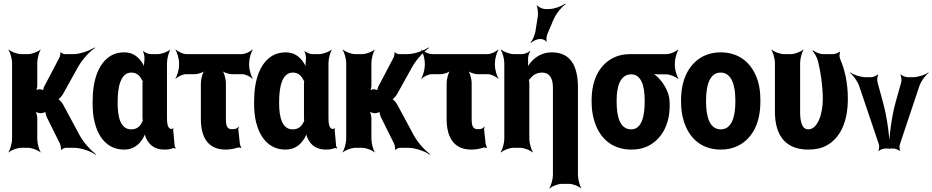

<svg xmlns="http://www.w3.org/2000/svg" viewBox="-20 -833 5253 1082"><path d="M244 -172 318 -23C322 -15 325 5 323 10L326 12C328 7 343 0 350 0H398C438 0 493 20 519 39L520 35C494 17 450 -30 427 -74L335 -245C329 -256 312 -276 304 -276V-272C312 -272 329 -292 335 -303L420 -456C444 -499 487 -544 514 -562L513 -566C486 -548 433 -528 393 -528H345C339 -528 324 -534 322 -540L320 -538C322 -532 318 -513 314 -507L230 -347C227 -342 222 -325 224 -320L226 -322C224 -327 209 -330 204 -330C196 -330 182 -326 178 -321L181 -318C186 -323 190 -341 190 -351V-478C190 -502 200 -539 209 -552L208 -554C196 -542 161 -528 138 -528H99C76 -528 41 -542 29 -554L28 -552C37 -539 48 -502 48 -478V-50C48 -26 37 11 28 24L29 26C41 14 76 0 99 0H138C161 0 196 14 208 26L209 24C200 11 190 -26 190 -50V-167C190 -180 184 -204 177 -211L174 -208C180 -201 199 -195 210 -195H211C218 -195 237 -200 239 -205L236 -207C234 -202 240 -180 244 -172Z M945 -107 947 -104 944 -106C924 -109 921 -140 921 -171V-478C921 -502 931 -539 940 -552L939 -554C927 -542 891 -528 868 -528H830C817 -528 795 -537 788 -545L786 -542C791 -535 796 -510 794 -497C792 -482 790 -458 793 -446L797 -447C794 -457 785 -475 777 -486C755 -516 726 -538 680 -538C651 -538 624 -531 603 -518C534 -475 502 -382 502 -260V-250C502 -212 505 -177 513 -145C534 -59 586 10 679 10C728 10 760 -14 782 -48C790 -59 798 -77 799 -87H795C794 -77 801 -58 807 -47C826 -11 858 10 907 10C926 10 940 8 954 2C958 1 965 2 968 4L970 0C968 -1 964 -8 964 -13L956 -102C955 -105 957 -108 958 -110L956 -112C955 -111 954 -107 952 -107ZM783 -360V-171C783 -165 784 -159 784 -153C784 -153 784 -149 785 -149V-153C784 -153 783 -149 783 -149C770 -121 752 -104 719 -104C660 -104 643 -172 643 -250V-260C643 -341 659 -424 720 -424C749 -424 767 -408 779 -384C780 -382 785 -373 786 -374L785 -378C784 -377 783 -363 783 -360Z M1286 -105C1260 -105 1253 -125 1253 -160V-365C1253 -389 1242 -429 1229 -441L1227 -439C1236 -426 1267 -415 1286 -415H1344C1363 -415 1392 -401 1402 -389L1404 -391C1395 -404 1384 -441 1384 -465V-478C1384 -502 1395 -539 1404 -552L1402 -554C1391 -542 1362 -528 1342 -528H1031C1011 -528 982 -542 971 -554L969 -552C978 -539 989 -502 989 -478V-465C989 -441 978 -404 969 -391L971 -389C981 -401 1010 -415 1029 -415H1078C1097 -415 1129 -426 1138 -439L1136 -441C1123 -429 1112 -389 1112 -365V-162C1112 -52 1158 10 1251 10C1279 10 1299 5 1319 -1C1325 -3 1335 -1 1339 1L1340 -2C1337 -5 1333 -14 1332 -21L1323 -104C1323 -109 1325 -115 1326 -117L1324 -120C1317 -107 1304 -105 1286 -105Z M1855 -107 1857 -104 1854 -106C1834 -109 1831 -140 1831 -171V-478C1831 -502 1841 -539 1850 -552L1849 -554C1837 -542 1801 -528 1778 -528H1740C1727 -528 1705 -537 1698 -545L1696 -542C1701 -535 1706 -510 1704 -497C1702 -482 1700 -458 1703 -446L1707 -447C1704 -457 1695 -475 1687 -486C1665 -516 1636 -538 1590 -538C1561 -538 1534 -531 1513 -518C1444 -475 1412 -382 1412 -260V-250C1412 -212 1415 -177 1423 -145C1444 -59 1496 10 1589 10C1638 10 1670 -14 1692 -48C1700 -59 1708 -77 1709 -87H1705C1704 -77 1711 -58 1717 -47C1736 -11 1768 10 1817 10C1836 10 1850 8 1864 2C1868 1 1875 2 1878 4L1880 0C1878 -1 1874 -8 1874 -13L1866 -102C1865 -105 1867 -108 1868 -110L1866 -112C1865 -111 1864 -107 1862 -107ZM1693 -360V-171C1693 -165 1694 -159 1694 -153C1694 -153 1694 -149 1695 -149V-153C1694 -153 1693 -149 1693 -149C1680 -121 1662 -104 1629 -104C1570 -104 1553 -172 1553 -250V-260C1553 -341 1569 -424 1630 -424C1659 -424 1677 -408 1689 -384C1690 -382 1695 -373 1696 -374L1695 -378C1694 -377 1693 -363 1693 -360Z M2127 -172 2201 -23C2205 -15 2208 5 2206 10L2209 12C2211 7 2226 0 2233 0H2281C2321 0 2376 20 2402 39L2403 35C2377 17 2333 -30 2310 -74L2218 -245C2212 -256 2195 -276 2187 -276V-272C2195 -272 2212 -292 2218 -303L2303 -456C2327 -499 2370 -544 2397 -562L2396 -566C2369 -548 2316 -528 2276 -528H2228C2222 -528 2207 -534 2205 -540L2203 -538C2205 -532 2201 -513 2197 -507L2113 -347C2110 -342 2105 -325 2107 -320L2109 -322C2107 -327 2092 -330 2087 -330C2079 -330 2065 -326 2061 -321L2064 -318C2069 -323 2073 -341 2073 -351V-478C2073 -502 2083 -539 2092 -552L2091 -554C2079 -542 2044 -528 2021 -528H1982C1959 -528 1924 -542 1912 -554L1911 -552C1920 -539 1931 -502 1931 -478V-50C1931 -26 1920 11 1911 24L1912 26C1924 14 1959 0 1982 0H2021C2044 0 2079 14 2091 26L2092 24C2083 11 2073 -26 2073 -50V-167C2073 -180 2067 -204 2060 -211L2057 -208C2063 -201 2082 -195 2093 -195H2094C2101 -195 2120 -200 2122 -205L2119 -207C2117 -202 2123 -180 2127 -172Z M2671 -105C2645 -105 2638 -125 2638 -160V-365C2638 -389 2627 -429 2614 -441L2612 -439C2621 -426 2652 -415 2671 -415H2729C2748 -415 2777 -401 2787 -389L2789 -391C2780 -404 2769 -441 2769 -465V-478C2769 -502 2780 -539 2789 -552L2787 -554C2776 -542 2747 -528 2727 -528H2416C2396 -528 2367 -542 2356 -554L2354 -552C2363 -539 2374 -502 2374 -478V-465C2374 -441 2363 -404 2354 -391L2356 -389C2366 -401 2395 -415 2414 -415H2463C2482 -415 2514 -426 2523 -439L2521 -441C2508 -429 2497 -389 2497 -365V-162C2497 -52 2543 10 2636 10C2664 10 2684 5 2704 -1C2710 -3 2720 -1 2724 1L2725 -2C2722 -5 2718 -14 2717 -21L2708 -104C2708 -109 2710 -115 2711 -117L2709 -120C2702 -107 2689 -105 2671 -105Z M3035 -424C3076 -424 3096 -394 3096 -338V153C3096 177 3085 214 3076 227L3078 229C3090 217 3124 203 3147 203H3186C3209 203 3243 217 3255 229L3256 227C3247 214 3237 177 3237 153V-338C3237 -463 3195 -538 3089 -538C3039 -538 3000 -515 2973 -484C2963 -473 2951 -456 2947 -445L2951 -443C2955 -454 2957 -474 2956 -489V-496C2954 -510 2961 -535 2968 -543L2966 -546C2958 -537 2935 -528 2921 -528H2875C2852 -528 2816 -542 2804 -554L2802 -552C2811 -539 2822 -502 2822 -478V-50C2822 -26 2811 11 2802 24L2804 26C2816 14 2850 0 2873 0H2912C2935 0 2969 14 2981 26L2983 24C2974 11 2963 -26 2963 -50V-362C2963 -366 2962 -383 2959 -385L2957 -382C2959 -380 2966 -387 2968 -390C2983 -410 3005 -424 3035 -424ZM3011 -742 2997 -654C2993 -633 2980 -604 2970 -594L2972 -591C2982 -601 3005 -613 3022 -613H3029C3038 -613 3056 -605 3059 -598L3062 -600C3057 -607 3060 -631 3065 -642L3100 -724C3114 -757 3146 -795 3167 -809L3165 -813C3146 -798 3103 -782 3073 -782H3052C3038 -782 3014 -793 3007 -803L3004 -801C3010 -791 3013 -759 3011 -742Z M3783 -464V-478C3783 -502 3794 -539 3803 -552L3801 -554C3790 -542 3757 -528 3736 -528H3533C3498 -528 3467 -522 3440 -509C3363 -472 3314 -390 3314 -269V-259C3314 -220 3319 -185 3329 -152C3357 -58 3426 10 3538 10C3573 10 3603 4 3630 -9C3703 -45 3754 -123 3754 -239V-249C3754 -266 3752 -282 3748 -297C3736 -337 3714 -371 3687 -398C3677 -407 3662 -420 3653 -424L3651 -420C3659 -416 3675 -414 3688 -414H3734C3756 -414 3789 -400 3801 -388L3803 -390C3794 -403 3783 -440 3783 -464ZM3537 -414C3595 -414 3613 -346 3613 -269V-259C3613 -180 3597 -104 3537 -104C3474 -104 3455 -175 3455 -259V-269C3455 -349 3477 -414 3537 -414Z M3818 -269V-259C3818 -220 3823 -185 3833 -152C3861 -58 3930 10 4042 10C4078 10 4110 3 4138 -11C4216 -49 4265 -134 4265 -259V-269C4265 -308 4261 -343 4251 -376C4222 -470 4153 -538 4041 -538C4005 -538 3975 -531 3947 -518C3868 -479 3818 -394 3818 -269ZM4124 -269V-259C4124 -176 4104 -104 4042 -104C3979 -104 3959 -175 3959 -259V-269C3959 -351 3979 -424 4041 -424C4103 -424 4124 -352 4124 -269Z M4535 10C4574 10 4608 3 4636 -12C4716 -54 4758 -148 4758 -276C4758 -365 4741 -440 4714 -502C4710 -512 4710 -533 4715 -540L4712 -542C4707 -536 4685 -528 4675 -528H4618C4598 -528 4573 -540 4561 -550L4559 -546C4569 -536 4585 -509 4590 -488C4605 -424 4616 -354 4617 -276C4617 -231 4609 -188 4596 -159C4584 -131 4565 -104 4535 -104C4498 -104 4489 -151 4489 -203V-478C4489 -502 4499 -539 4508 -552L4507 -554C4495 -542 4460 -528 4437 -528H4398C4375 -528 4340 -542 4328 -554L4327 -552C4336 -539 4347 -502 4347 -478V-204C4347 -65 4411 10 4535 10Z M4955 -260 4925 -370C4922 -381 4924 -404 4929 -411L4926 -414C4921 -406 4900 -398 4889 -398H4858C4829 -398 4789 -412 4772 -425L4770 -422C4787 -410 4813 -375 4822 -348L4932 -22C4936 -12 4935 9 4930 16L4932 18C4937 12 4957 4 4968 4H5015C5026 4 5046 12 5051 18L5053 16C5048 9 5048 -12 5052 -22L5161 -348C5170 -375 5196 -410 5213 -422L5212 -425C5195 -412 5154 -398 5125 -398H5095C5084 -398 5062 -406 5057 -414L5054 -411C5059 -404 5062 -381 5059 -370L5028 -260C5004 -175 4990 -60 4990 7H4994C4994 -60 4979 -175 4955 -260Z"/></svg>

Font: Asimov
Style: EdgeExtreme
Weight: 500
Designer: Google
Version: Version 2.000980: 2014